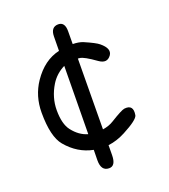

<svg xmlns="http://www.w3.org/2000/svg" viewBox="-149 -957 922 1048"><g transform="rotate(-20 311.5 -433.0)"><path d="M310.5 -849.6Q349.6 -849.6 349.1 -795.4Q348.6 -758.3 348.6 -721.2Q383.8 -720.7 407.7 -710.9Q471.2 -683.6 489.7 -668Q540 -626.5 517.6 -593.8Q490.7 -556.2 447.8 -586.9Q382.3 -633.8 358.9 -636.2Q353.5 -636.7 348.1 -637.2L344.7 -227.1Q380.9 -232.4 408.2 -249.5Q475.1 -291 492.7 -293.5Q547.9 -300.3 537.1 -238.8Q531.2 -213.9 443.8 -168Q393.6 -141.6 343.8 -135.7L343.3 -78.1Q342.8 -15.1 303.7 -16.1Q257.8 -16.6 258.3 -79.1Q258.8 -109.4 259.3 -139.2Q170.4 -156.7 107.4 -231.9Q61 -287.1 61 -426.8Q61 -523.4 112.3 -599.1Q174.8 -691.4 265.6 -711.9L266.6 -794.9Q267.1 -849.1 310.5 -849.6ZM264.6 -625Q213.4 -599.6 184.1 -552.2Q143.1 -484.9 143.1 -411.1Q143.1 -331.1 173.3 -292Q210.4 -243.7 260.3 -230Q262.2 -427.2 264.6 -625Z"/></g></svg>

Font: Comic Relief LRS
Style: Regular
Weight: 400
Designer: Jeff Davis
Foundry: Loudifier
Version: Version 1.0